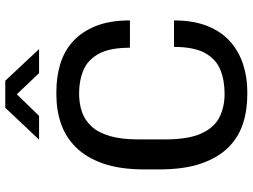

<svg xmlns="http://www.w3.org/2000/svg" viewBox="-132 -792 935 710"><g transform="rotate(-90 335.0 -437.5)"><path d="M339 10Q281 10 231 -6.5Q181 -23 143.5 -61Q106 -99 84.5 -161.5Q63 -224 63 -317V-370Q63 -461 85 -523.5Q107 -586 145 -624Q183 -662 232.5 -679Q282 -696 339 -696H352Q404 -696 451.5 -682Q499 -668 535 -636Q571 -604 592.5 -552Q614 -500 614 -424H513Q513 -499 490.5 -539.5Q468 -580 430 -596Q392 -612 344 -612Q307 -612 276 -601.5Q245 -591 222 -566Q199 -541 186.5 -498.5Q174 -456 174 -392V-294Q174 -209 195.5 -161Q217 -113 255 -93.5Q293 -74 343 -74Q393 -74 432 -90Q471 -106 493.5 -146.5Q516 -187 516 -261H614Q614 -189 593 -137Q572 -85 535.5 -53Q499 -21 451.5 -5.5Q404 10 351 10ZM173 -760 291 -885H391L508 -760H419L325 -859H357L261 -760Z"/></g></svg>

Font: Chivo Medium
Style: Regular
Weight: 400
Version: Version 2.002